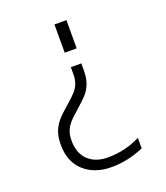

<svg xmlns="http://www.w3.org/2000/svg" viewBox="-141 -854 832 965"><g transform="rotate(-20 275.0 -372.0)"><path d="M328 -607H264V-758H328ZM87 -180Q87 -231 105.5 -266Q124 -301 160 -332L187 -356Q221 -386 236 -402.5Q251 -419 259.5 -440Q268 -461 268 -491V-528H324V-491Q324 -448 312 -418.5Q300 -389 282 -369.5Q264 -350 229 -319L202 -295Q171 -267 158 -241.5Q145 -216 145 -181Q145 -112 184 -75Q223 -38 289 -38Q381 -38 463 -79V-23Q378 14 289 14Q200 14 143.5 -36.5Q87 -87 87 -180Z"/></g></svg>

Font: Biryani ExtraLight
Style: Regular
Weight: 275
Designer: Dan Reynolds and Mathieu Reguer
Foundry: Dan Reynolds and Mathieu Reguer
Version: Version 1.004; ttfautohint (v1.1) -l 5 -r 5 -G 72 -x 0 -D la